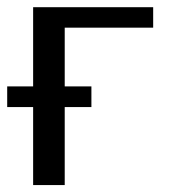

<svg xmlns="http://www.w3.org/2000/svg" viewBox="-42 -519 495 539"><path d="M51 -498.8H388V-441.4H68.2L139.7 -491.1V0.5H51ZM-21.8 -218.5V-276.5H214.6V-218.5Z"/></svg>

Font: Russolo 10pt ExtraLight
Style: Regular
Weight: 200
Designer: Micah Stupak-Hahn
Version: Version 1.000